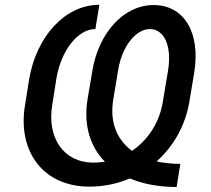

<svg xmlns="http://www.w3.org/2000/svg" viewBox="-20 -758 867 790"><path d="M706.7 11.4 721.9 -83.8C686.4 -83.8 653.8 -87.4 624.3 -93.8C694.2 -155.9 742.5 -241.5 758.9 -338.1L779.1 -458.8C805.8 -621.4 739 -737.2 612.2 -737.2C487.2 -737.2 386 -620.7 360.4 -468.8L340.2 -349.4C323.2 -244.7 349.8 -155.9 411.6 -92.7C396.3 -90.2 380.7 -88.8 364.7 -88.8C241.5 -88.8 172.6 -191.1 195 -326.7L212 -434.3C231.2 -550.4 300.1 -638.5 372.5 -638.5L388.8 -738.3C246.1 -738.3 129.6 -605.8 100.1 -433.2L83.1 -326.7C51.1 -136.7 155.9 9.9 348 9.9C407.7 9.9 463.8 -2.1 514.2 -23.8C568.2 -1.1 632.8 11.4 706.7 11.4ZM446 -348.4 466.3 -470.2C482.2 -568.5 539.4 -638.5 596.9 -638.5C654.1 -638.5 688.6 -571 671.2 -466.3L649.9 -338.1C636 -254.3 589.5 -182.2 523.4 -137.4C459.2 -183.9 431.1 -258.2 446 -348.4Z"/></svg>

Font: Magic Ui Pro Medium
Style: Italic
Weight: 500
Italic angle: -9.39999°
Designer: Stefan Endress, Andreas Faust
Version: Version 1.000;FEAKit 1.0